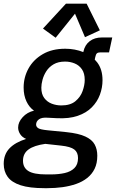

<svg xmlns="http://www.w3.org/2000/svg" viewBox="-54 -799 629 1022"><path d="M182.6 202.6Q103 202.6 55.4 187Q7.8 171.4 -13.2 142.3Q-34.2 113.3 -34.2 73.2Q-34.2 22.9 -3.9 -9Q26.4 -41 85 -59.6Q64.5 -67.9 53.5 -84.7Q42.5 -101.6 42.5 -120.1Q42.5 -148.9 66.7 -175.3Q90.8 -201.7 127 -210Q101.6 -227.5 86.7 -259.5Q71.8 -291.5 71.8 -333Q71.8 -387.7 97.9 -434.8Q124 -481.9 173.6 -510.7Q223.1 -539.6 293.5 -539.6Q344.7 -539.6 390.1 -521.5Q435.5 -503.4 463.6 -466.6Q491.7 -429.7 491.7 -372.1Q491.7 -332.5 477.8 -294.9Q463.9 -257.3 434.8 -227.8Q405.8 -198.2 359.6 -182.4Q313.5 -166.5 248.5 -169.9L199.7 -172.4Q168.5 -174.8 153.3 -163.8Q138.2 -152.8 138.2 -135.7Q138.2 -124.5 149.2 -116.9Q160.2 -109.4 199.7 -105.5L299.3 -95.7Q365.2 -88.9 400.9 -72Q436.5 -55.2 450.2 -29.5Q463.9 -3.9 463.9 29.8Q463.9 70.3 449.7 99.4Q435.5 128.4 410.2 148.4Q384.8 168.5 351.1 180.2Q317.4 191.9 278.6 197.3Q239.7 202.6 198.2 202.6ZM190.9 129.4H217.8Q257.8 129.4 290.3 122.1Q322.8 114.7 342 95.7Q361.3 76.7 361.3 42.5Q361.3 11.7 341.3 -3.4Q321.3 -18.6 271.5 -23.9L187 -33.2Q127.4 -24.9 97.9 -3.4Q68.4 18.1 68.4 56.6Q68.4 93.3 96.9 111.3Q125.5 129.4 190.9 129.4ZM272.5 -237.8Q320.3 -237.8 347.4 -260.3Q374.5 -282.7 385.7 -314.5Q397 -346.2 397 -373.5Q397 -408.7 382.1 -430.2Q367.2 -451.7 343.3 -461.4Q319.3 -471.2 292.5 -471.2Q255.9 -471.2 231.4 -456.8Q207 -442.4 192.9 -420.4Q178.7 -398.4 172.4 -374.8Q166 -351.1 166 -332Q166 -297.9 181.6 -277.1Q197.3 -256.3 221.4 -247.1Q245.6 -237.8 272.5 -237.8ZM377 -462.9 390.1 -524.9Q397.9 -560.1 423.6 -579.8Q449.2 -599.6 488.8 -599.6H543.5L526.4 -520H478Q467.3 -520 461.7 -514.9Q456.1 -509.8 453.1 -495.1L440.9 -437ZM242.2 -598.1 174.8 -647 296.9 -779.3H407.2L477.5 -637.7L398.4 -601.1L345.2 -726.1Z"/></svg>

Font: Schibsted Grotesk Medium
Style: Italic
Weight: 500
Italic angle: -12°
Designer: Bakken & Baeck AS, Henrik Kongsvoll
Foundry: Schibsted ASA
Version: Version 1.100;gftools[0.9.25]